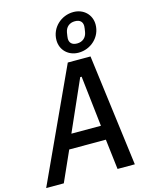

<svg xmlns="http://www.w3.org/2000/svg" viewBox="-159 -1072 901 1159"><g transform="rotate(-15 291.0 -492.0)"><path d="M535.9 0 446 -698.2H304L-18.1 0H92L176.5 -188.9H405.5L427.9 0ZM213.8 -277.7 353.7 -593.8H362.6L398.4 -277.7ZM272.7 -845.9C272.7 -784.1 319.6 -738.6 383.5 -738.6C459.5 -738.6 525.6 -797.9 525.6 -876.8C525.6 -938.6 478.3 -984 414.8 -984C338.8 -984 272.7 -924.7 272.7 -845.9ZM341.3 -837.4C341.3 -845.2 343.4 -857.6 345.9 -873.6C351.6 -907.7 375.4 -927.9 409.4 -927.9C441.1 -927.9 457 -911.9 457 -885.3C457 -877.5 454.9 -865.1 452.4 -849.1C446.7 -815 422.6 -794.7 388.8 -794.7C357.2 -794.7 341.3 -811.1 341.3 -837.4Z"/></g></svg>

Font: Margiela Mono Italic Medium It
Style: Regular
Weight: 500
Designer: Mike Abbink, Paul van der Laan, Pieter van Rosmalen
Foundry: Bold Monday
Version: Version 2.003 2021